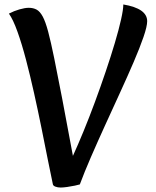

<svg xmlns="http://www.w3.org/2000/svg" viewBox="-20 -827 701 861"><path d="M338 0Q332 2 315.5 5.5Q299 9 281 11.5Q263 14 252 14Q239 14 228.5 10Q218 6 217 -1Q207 -47 194 -113Q181 -179 165.5 -255.5Q150 -332 132.5 -410.5Q115 -489 96.5 -559.5Q78 -630 58.5 -684.5Q39 -739 20 -766Q43 -778 67.5 -785Q92 -792 109 -792Q129 -792 144 -784Q159 -776 171.5 -753Q184 -730 196 -685Q208 -640 223 -566.5Q238 -493 259 -384L307 -128Q329 -176 354.5 -238Q380 -300 405.5 -369Q431 -438 454 -506Q477 -574 495 -634.5Q513 -695 523 -740Q533 -785 533 -807Q640 -789 640 -732Q640 -709 623.5 -661Q607 -613 579.5 -549Q552 -485 518.5 -412Q485 -339 451 -264.5Q417 -190 387.5 -122Q358 -54 338 0Z"/></svg>

Font: Merienda SemiBold
Style: Regular
Weight: 600
Designer: Eduardo Rodriguez Tunni
Foundry: Eduardo Rodriguez Tunni
Version: Version 2.001; ttfautohint (v1.8.4.7-5d5b)